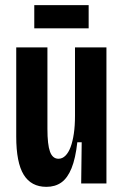

<svg xmlns="http://www.w3.org/2000/svg" viewBox="-20 -712 480 745"><path d="M160 13Q101 13 72 -34Q43 -81 43 -182V-528H164V-212Q164 -151 174 -123.5Q184 -96 207 -96Q222 -96 234 -108Q246 -120 254 -141.5Q262 -163 266.5 -193.5Q271 -224 271 -262V-528H393V-224V0H295L297 -160H280Q273 -97 257.5 -59Q242 -21 218 -4Q194 13 160 13ZM113 -602V-692H324V-602Z"/></svg>

Font: Bricolage Grotesque 36pt Condensed SemiBold
Style: Regular
Weight: 600
Width: 3
Designer: Mathieu Triay
Foundry: Atelier Triay
Version: Version 1.001;gftools[0.9.33.dev8+g029e19f]